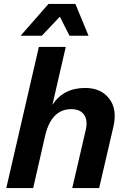

<svg xmlns="http://www.w3.org/2000/svg" viewBox="-20 -958 647 978"><path d="M285 -873 193 -776H85L227 -938H364L431 -776H334ZM414 -510Q494 -510 536 -456Q578 -402 558 -314L485 0H348L417 -297Q428 -346 408 -374Q388 -402 343 -402Q242 -402 210 -267L149 0H12L178 -719H315L247 -424Q303 -510 414 -510Z"/></svg>

Font: Elaine Sans SemiBold
Style: Italic
Weight: 600
Italic angle: -13°
Designer: Wei Huang
Foundry: Wei Huang
Version: Version 2.001;December 24, 2019;FontCreator 12.0.0.2547 64-b